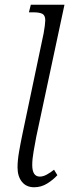

<svg xmlns="http://www.w3.org/2000/svg" viewBox="-20 -780 292 810"><path d="M124 10Q91 10 72.5 -13Q54 -36 54 -74Q54 -103 60.5 -140.5Q67 -178 75 -216L164 -639Q167 -655 169 -671Q171 -687 171 -694Q171 -715 159 -721.5Q147 -728 121 -728H102L110 -760H252L133 -203Q128 -176 122 -142.5Q116 -109 116 -84Q116 -35 148 -35Q162 -35 177.5 -43.5Q193 -52 208 -64L222 -41Q205 -22 179.5 -6Q154 10 124 10Z"/></svg>

Font: Noto Serif Condensed Light
Style: Italic
Weight: 300
Width: 3
Italic angle: -12°
Designer: Monotype Design Team
Foundry: Monotype Imaging Inc.
Version: Version 2.014; ttfautohint (v1.8.4.7-5d5b)